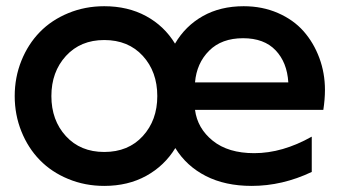

<svg xmlns="http://www.w3.org/2000/svg" viewBox="-20 -592 1104 624"><path d="M318.8 -571.8Q395.5 -571.8 454.6 -539.8Q513.7 -507.8 548.8 -450.2Q582.5 -507.8 639.4 -539.8Q696.3 -571.8 772 -571.8Q832.5 -571.8 883.1 -549.8Q933.6 -527.8 966.6 -490.5Q999.5 -453.1 1017.8 -403.8Q1036.1 -354.5 1036.1 -299.8Q1036.1 -269.5 1030.8 -234.9H613.8Q621.6 -174.8 671.6 -134.5Q721.7 -94.2 806.2 -94.2Q897.9 -94.2 993.2 -147.9V-33.2Q897.5 12.2 797.9 12.2Q711.9 12.2 648.9 -20Q585.9 -52.2 549.8 -110.8Q514.6 -53.2 455.3 -20.5Q396 12.2 318.8 12.2Q256.3 12.2 201.9 -10.3Q147.5 -32.7 109.4 -71.8Q71.3 -110.8 49.6 -164.8Q27.8 -218.8 27.8 -279.8Q27.8 -340.8 49.6 -394.8Q71.3 -448.7 109.4 -487.8Q147.5 -526.9 201.9 -549.3Q256.3 -571.8 318.8 -571.8ZM318.8 -98.1Q397 -98.1 444.1 -149.7Q491.2 -201.2 491.2 -279.8Q491.2 -358.9 444.1 -410.4Q397 -461.9 318.8 -461.9Q241.7 -461.9 194.3 -410.2Q147 -358.4 147 -279.8Q147 -201.2 194.1 -149.7Q241.2 -98.1 318.8 -98.1ZM613.8 -324.2H917Q913.1 -389.2 875.7 -428.5Q838.4 -467.8 770 -467.8Q700.2 -467.8 659.7 -427.2Q619.1 -386.7 613.8 -324.2Z"/></svg>

Font: TASA Explorer SemiBold
Style: Regular
Weight: 600
Designer: Weizhong Zhang
Foundry: Local Remote
Version: Version 1.000;Glyphs 3.1.2 (3151)